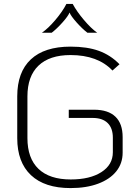

<svg xmlns="http://www.w3.org/2000/svg" viewBox="-20 -949 702 980"><path d="M68 -244V-457Q68 -581 137.5 -646Q207 -711 340 -711Q425 -711 484.5 -689.5Q544 -668 590 -621L554 -589Q479 -668 340 -668Q233 -668 176.5 -614Q120 -560 120 -457V-244Q120 -141 176.5 -87Q233 -33 341 -33Q439 -33 497.5 -70.5Q556 -108 556 -172V-246Q556 -295 529.5 -321Q503 -347 453 -347H331V-389H460Q532 -389 569 -353.5Q606 -318 606 -249V-170Q606 -115 573.5 -74.5Q541 -34 481 -11.5Q421 11 340 11Q208 11 138 -55Q68 -121 68 -244ZM319 -929H351Q372 -890 408.5 -847Q445 -804 476 -782H426Q400 -802 371 -834.5Q342 -867 335 -885Q328 -867 299 -834.5Q270 -802 244 -782H194Q226 -804 262.5 -847Q299 -890 319 -929Z"/></svg>

Font: KoHo Light
Style: Regular
Weight: 300
Version: Version 1.000; ttfautohint (v1.6)